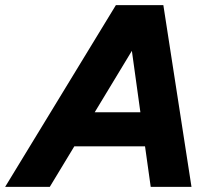

<svg xmlns="http://www.w3.org/2000/svg" viewBox="-66 -724 832 744"><path d="M-46 0 383 -704H567L676 0H518L496 -157H222L127 0ZM301 -289H478L445 -527Z"/></svg>

Font: Prodigy Sans
Style: Bold Italic
Weight: 700
Italic angle: -13°
Designer: Wei Huang
Foundry: Wei Huang
Version: Version 1.003; ttfautohint (v1.8.3)